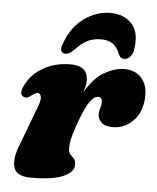

<svg xmlns="http://www.w3.org/2000/svg" viewBox="-53 -765 675 825"><g transform="rotate(5 285.0 -352.5)"><path d="M49 -328.5Q27.5 -339.5 49 -381.5Q73 -428 123.2 -456.5Q173.5 -485 238.5 -485Q314 -485 314 -421Q314 -410 311 -397Q308 -384 303.5 -370.5Q341.5 -435.5 386.8 -460.2Q432 -485 470 -485Q519 -485 545.5 -454.2Q572 -423.5 570 -373.5Q567.5 -307 529.8 -269.5Q492 -232 444 -232Q408 -232 392.8 -247.2Q377.5 -262.5 377.5 -281Q377.5 -295.5 382 -308.8Q386.5 -322 386.5 -335Q386.5 -356 368 -356Q351 -356 332.2 -329.2Q313.5 -302.5 285.5 -224Q273 -188 268.2 -166.2Q263.5 -144.5 263.5 -126Q263.5 -107.5 271.5 -99.2Q279.5 -91 287.5 -82.8Q295.5 -74.5 295.5 -56Q295.5 -25 250 -5Q204.5 15 111 15Q51 15 38.2 -19.5Q25.5 -54 47.5 -113L114 -289.5Q127 -323.5 123 -336.8Q119 -350 109 -350Q99.5 -350 84 -338Q72 -328.5 64.2 -326.8Q56.5 -325 49 -328.5ZM358.5 -603.5Q328 -603.5 301.8 -590.8Q275.5 -578 249 -548.5Q229 -528.5 212.5 -528.5Q198 -528.5 193.8 -539.5Q189.5 -550.5 196.5 -567.5Q223 -643.5 276.8 -681.8Q330.5 -720 390 -720Q450.5 -720 484.2 -681.8Q518 -643.5 504.5 -567.5Q501 -550.5 490.2 -539.5Q479.5 -528.5 465 -528.5Q448 -528.5 440.5 -548.5Q429.5 -576.5 410.5 -590Q391.5 -603.5 358.5 -603.5Z"/></g></svg>

Font: Fraunces 9pt S000 Black
Style: Italic
Weight: 900
Italic angle: -16°
Version: Version 1.000; ttfautohint (v1.8.3)